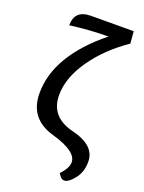

<svg xmlns="http://www.w3.org/2000/svg" viewBox="-166 -788 794 1058"><g transform="rotate(20 230.5 -259.0)"><path d="M349.1 193.4Q329.1 193.4 313 163.1Q354 119.1 354 85.4Q354 21 205.6 -21.2Q57.1 -63.5 57.1 -213.9Q57.1 -433.1 307.1 -635.7Q200.2 -635.7 83 -620.1Q83 -709 175.3 -710L428.2 -710.9L434.1 -640.1Q311.5 -556.6 236.8 -449.2Q162.1 -341.8 162.1 -240.7Q162.1 -111.8 300.5 -78.1Q439 -44.4 439 50.8Q439 111.8 406.2 152.6Q373.5 193.4 349.1 193.4Z"/></g></svg>

Font: Bainsley
Style: Regular
Weight: 400
Designer: Paul James MIller
Foundry: High-Logic / Made with FontCreator
Version: Version 1.411;March 28, 2021;FontCreator 13.0.0.2683 64-bit